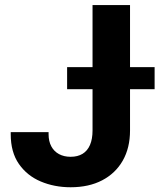

<svg xmlns="http://www.w3.org/2000/svg" viewBox="-20 -748 646 777"><path d="M265.8 9.8Q200.1 9.8 144.8 -13.6Q89.6 -36.9 56.5 -84.5Q23.4 -132 23.4 -204.9V-213.3H176.6V-204.9Q176.6 -176.2 187.7 -155.6Q198.8 -135.1 218.9 -124.3Q239.1 -113.5 265.8 -113.5Q294.2 -113.5 314.1 -125.5Q334 -137.6 344.2 -161.4Q354.5 -185.3 354.5 -219.9V-727.5H506.2V-219.9Q506.2 -149.7 476.8 -98Q447.3 -46.4 393.4 -18.3Q339.6 9.8 265.8 9.8ZM251.6 -386.9V-476.4H605.7V-386.9Z"/></svg>

Font: GitLab Sans
Style: Regular
Weight: 400
Designer: Rasmus Andersson
Foundry: Modifications by GitLab B.V., manufactured by rsms
Version: Version 4.000;git-c8fb6b7